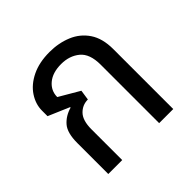

<svg xmlns="http://www.w3.org/2000/svg" viewBox="-145 -698 838 838"><g transform="rotate(-45 273.5 -279.0)"><path d="M71 0V-191Q71 -254 95.5 -282Q120 -310 159 -321L160 -324L62 -366V-400Q62 -440 86 -476.5Q110 -513 156 -535.5Q202 -558 266 -558Q322 -558 369 -538.5Q416 -519 444 -477.5Q472 -436 472 -370V0H385V-361Q385 -428 350.5 -456.5Q316 -485 265 -485Q212 -485 181.5 -459.5Q151 -434 151 -395L245 -340L238 -293Q204 -293 180.5 -268.5Q157 -244 157 -190V0Z"/></g></svg>

Font: Noto Sans Thai SemCond
Style: Regular
Weight: 400
Width: 4
Designer: Monotype Design Team
Foundry: Monotype Imaging Inc.
Version: Version 2.002; ttfautohint (v1.8.4.7-5d5b)